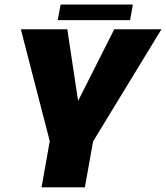

<svg xmlns="http://www.w3.org/2000/svg" viewBox="-20 -800 710 820"><path d="M157.5 0 192.5 -197 69 -675H267.5L313.5 -369L468 -675H669.5L377.5 -196L342.5 0ZM226.5 -714 239 -780.5H547.5L535.5 -714Z"/></svg>

Font: Anybody ExtraBold
Style: Italic
Weight: 800
Italic angle: -10°
Designer: Tyler Finck
Foundry: Etcetera Type Company
Version: Version 1.010; ttfautohint (v1.8.3) -l 8 -r 50 -G 200 -x 14 